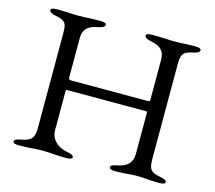

<svg xmlns="http://www.w3.org/2000/svg" viewBox="-96 -771 1002 894"><g transform="rotate(15 405.0 -324.0)"><path d="M682 -100V-552C682 -590 685 -613 735 -622C758 -626 768 -633 768 -642C768 -650 756 -653 739 -653C685 -653 684 -650 648 -650C603 -650 586 -653 532 -653C515 -653 503 -650 503 -642C503 -633 513 -626 536 -622C586 -613 602 -588 602 -552V-362C602 -353 600 -350 595 -350H224C218 -350 210 -351 210 -359V-551C210 -590 228 -613 278 -622C301 -626 311 -633 311 -642C311 -650 299 -653 282 -653C228 -653 217 -650 176 -650C136 -650 127 -653 73 -653C56 -653 44 -650 44 -642C44 -633 54 -626 77 -622C127 -613 130 -597 130 -551V-99C130 -51 120 -33 70 -24C47 -20 37 -15 37 -6C37 2 49 5 66 5C120 5 133 0 176 0C222 0 239 5 293 5C310 5 322 2 322 -6C322 -15 312 -20 289 -24C243 -32 210 -64 210 -106V-291C210 -299 210 -302 215 -302H597C603 -302 602 -294 602 -287V-97C602 -54 576 -32 534 -24C511 -20 501 -15 501 -6C501 2 513 5 530 5C584 5 595 0 637 0C678 0 687 5 741 5C758 5 770 2 770 -6C770 -15 760 -20 737 -24C687 -33 682 -51 682 -100Z"/></g></svg>

Font: EB Garamond 12
Style: Regular
Weight: 400
Version: Version 0.016+